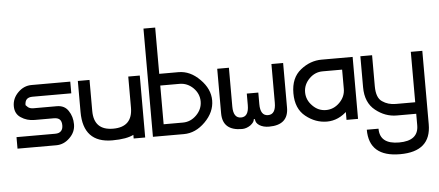

<svg xmlns="http://www.w3.org/2000/svg" viewBox="-51 -674 2261 989"><g transform="rotate(-5 1080.0 -180.0)"><path d="M320.3 -320.3Q320.3 -304.7 320.3 -259.8Q275.4 -259.8 207 -259.8Q139.6 -259.8 120.1 -259.8Q99.6 -259.8 89.8 -250Q80.1 -240.2 80.1 -219.7Q80.1 -219.7 89.8 -210Q99.6 -200.2 120.1 -200.2Q160.2 -200.2 185.5 -200.2Q211.9 -200.2 240.2 -200.2Q280.3 -200.2 299.8 -169.9Q320.3 -139.6 320.3 -99.6Q320.3 -99.6 320.3 -99.6Q320.3 -59.6 290 -30.3Q259.8 0 219.7 0Q153.3 0 19.5 0Q19.5 -14.6 19.5 -59.6Q70.3 -59.6 219.7 -59.6Q240.2 -59.6 250 -70.3Q259.8 -80.1 259.8 -99.6Q259.8 -120.1 250 -129.9Q240.2 -139.6 219.7 -139.6Q182.6 -139.6 161.1 -139.6Q138.7 -139.6 120.1 -139.6Q80.1 -139.6 49.8 -160.2Q19.5 -179.7 19.5 -219.7Q19.5 -259.8 49.8 -290Q80.1 -320.3 120.1 -320.3Q186.5 -320.3 320.3 -320.3Z M419.9 -160.2Q419.9 -59.6 519.5 -59.6Q620.1 -59.6 620.1 -160.2Q620.1 -212.9 620.1 -320.3Q634.8 -320.3 679.7 -320.3Q679.7 -240.2 679.7 0Q665 0 620.1 0Q620.1 -14.6 620.1 -59.6Q625 -65.4 642.6 -72.3Q660.2 -80.1 660.2 -80.1Q660.2 0 509.8 0Q359.4 0 359.4 -160.2Q359.4 -212.9 359.4 -320.3Q375 -320.3 419.9 -320.3Q419.9 -280.3 419.9 -160.2Z M780.3 -559.6Q780.3 -500 780.3 -320.3Q805.7 -320.3 879.9 -320.3Q940.4 -320.3 990.2 -269.5Q1040 -219.7 1040 -160.2Q1040 -99.6 990.2 -49.8Q940.4 0 879.9 0Q820.3 0 790 0Q759.8 0 719.7 0Q719.7 -186.5 719.7 -559.6Q735.4 -559.6 780.3 -559.6ZM879.9 -59.6Q919.9 -59.6 950.2 -89.8Q980.5 -120.1 980.5 -160.2Q980.5 -200.2 950.2 -230.5Q919.9 -259.8 879.9 -259.8Q846.7 -259.8 780.3 -259.8Q780.3 -210 780.3 -59.6Q820.3 -59.6 830.1 -59.6Q839.8 -59.6 879.9 -59.6Z M1140.6 -320.3Q1140.6 -259.8 1140.6 -210Q1140.6 -160.2 1140.6 -120.1Q1140.6 -59.6 1180.7 -59.6Q1220.7 -59.6 1220.7 -120.1Q1220.7 -139.6 1220.7 -151.4Q1220.7 -162.1 1220.7 -179.7Q1269.5 -179.7 1269.5 -179.7Q1269.5 -179.7 1280.3 -179.7Q1280.3 -168.9 1280.3 -154.3Q1280.3 -139.6 1280.3 -120.1Q1280.3 -59.6 1320.3 -59.6Q1360.4 -59.6 1360.4 -120.1Q1360.4 -160.2 1360.4 -222.7Q1360.4 -285.2 1360.4 -320.3Q1380.9 -320.3 1420.9 -320.3Q1420.9 -179.7 1420.9 -89.8Q1420.9 0 1320.3 0Q1291 0 1270.5 -12.7Q1251 -25.4 1251 -44.9Q1251 -44.9 1249 -44.9Q1247.1 -44.9 1245.1 -44.9Q1245.1 -30.3 1224.6 -14.6Q1203.1 0 1180.7 0Q1080.1 0 1080.1 -89.8Q1080.1 -179.7 1080.1 -320.3Q1100.6 -320.3 1140.6 -320.3Z M1460 -160.2Q1460 -240.2 1510.7 -280.3Q1560.5 -320.3 1620.1 -320.3Q1680.7 -320.3 1710 -320.3Q1740.2 -320.3 1780.3 -320.3Q1780.3 -212.9 1780.3 0Q1765.6 0 1720.7 0Q1735.4 -40 1780.3 -160.2Q1780.3 -99.6 1730.5 -49.8Q1680.7 0 1620.1 0Q1620.1 0 1620.1 0Q1560.5 0 1510.7 -40Q1460 -80.1 1460 -160.2ZM1620.1 -259.8Q1580.1 -259.8 1550.8 -230.5Q1520.5 -200.2 1520.5 -160.2Q1520.5 -120.1 1550.8 -89.8Q1580.1 -59.6 1620.1 -59.6Q1660.2 -59.6 1690.4 -89.8Q1720.7 -120.1 1720.7 -160.2Q1720.7 -179.7 1720.7 -210.9Q1720.7 -242.2 1720.7 -259.8Q1700.2 -259.8 1680.7 -259.8Q1660.2 -259.8 1620.1 -259.8ZM1720.7 -99.6Q1720.7 -75.2 1720.7 0Q1735.4 0 1780.3 0Q1780.3 -25.4 1780.3 -99.6Q1765.6 -99.6 1720.7 -99.6ZM1780.3 -99.6Q1780.3 -75.2 1780.3 0Q1765.6 0 1720.7 0Q1720.7 -25.4 1720.7 -99.6Q1735.4 -99.6 1780.3 -99.6ZM1720.7 0Q1720.7 -19.5 1720.7 -80.1Q1730.5 -75.2 1760.7 -59.6Q1760.7 -44.9 1760.7 0Q1750 0 1720.7 0Z M1880.9 -160.2Q1880.9 -99.6 1911.1 -80.1Q1940.4 -59.6 1980.5 -59.6Q2020.5 -59.6 2041 -59.6Q2060.5 -59.6 2081.1 -59.6Q2081.1 -146.5 2081.1 -320.3Q2095.7 -320.3 2140.6 -320.3Q2140.6 -224.6 2140.6 59.6Q2140.6 200.2 1980.5 200.2Q1820.3 200.2 1820.3 59.6Q1840.8 59.6 1880.9 59.6Q1880.9 139.6 1980.5 139.6Q2081.1 139.6 2081.1 59.6Q2081.1 19.5 2081.1 -59.6Q2085.9 -65.4 2093.8 -43Q2100.6 -19.5 2100.6 -19.5Q2100.6 0 2081.1 0Q2060.5 0 1980.5 0Q1920.9 0 1871.1 -40Q1820.3 -80.1 1820.3 -160.2Q1820.3 -212.9 1820.3 -320.3Q1835.9 -320.3 1880.9 -320.3Q1880.9 -280.3 1880.9 -160.2Z"/></g></svg>

Font: Moonwalk
Style: Regular
Weight: 400
Designer: BarCoded
Foundry: BarCoded
Version: Version 1.0